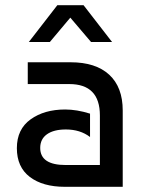

<svg xmlns="http://www.w3.org/2000/svg" viewBox="-20 -720 543 740"><path d="M327 -282V-192Q289 -221 234 -221Q187 -221 161 -202.5Q135 -184 135 -150Q135 -84 233 -84H365V-275Q365 -396 247 -396H87V-480H252Q349 -480 401 -432Q453 -384 453 -294V0H230Q145 0 95 -38Q45 -76 45 -149Q45 -222 98 -260Q151 -298 231 -298Q276 -298 327 -282ZM251 -652 172 -558H91L201 -700H302L412 -558H331Z"/></svg>

Font: Baumans
Style: Regular
Weight: 400
Designer: Henadij Zarechnjuk
Foundry: Cyreal (www.cyreal.org)
Version: Version 001.001